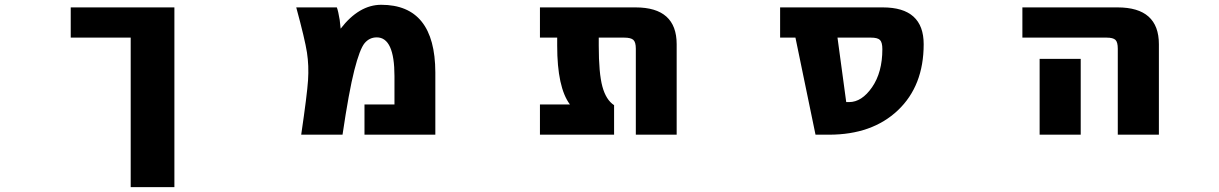

<svg xmlns="http://www.w3.org/2000/svg" viewBox="-20 -555 5040 794"><path d="M701.2 -524.4V218.8H520.5V-399.4H272.5V-524.4Z M1388.7 -436.5Q1464.8 -535.2 1556.6 -535.2Q1779.3 -535.2 1780.3 -255.9V2H1487.3V-123H1611.3V-240.2Q1611.3 -400.4 1538.1 -400.4Q1507.8 -400.4 1487.8 -376.5Q1467.8 -352.5 1445.3 -264.6Q1422.9 -176.8 1396.5 2H1225.6Q1250 -164.1 1253.9 -223.6Q1257.8 -283.2 1249.5 -337.4Q1241.2 -391.6 1205.1 -524.4H1373Q1378.9 -508.8 1384.8 -472.7Q1387.7 -448.2 1388.7 -436.5Z M2778.3 2H2609.4V-353.5Q2609.4 -380.9 2599.1 -390.1Q2588.9 -399.4 2561.5 -399.4H2456.1V-366.2Q2456.1 -252 2471.2 -196.8Q2486.3 -141.6 2519.5 -120.1V2H2212.9V-123H2336.9Q2284.2 -193.4 2284.2 -366.2V-399.4H2212.9V-524.4H2608.4Q2778.3 -524.4 2778.3 -372.1Z M3443.4 -399.4 3479.5 -132.8H3491.2Q3543.9 -132.8 3586.4 -194.3Q3628.9 -255.9 3628.9 -351.6Q3628.9 -379.9 3619.1 -389.6Q3609.4 -399.4 3582 -399.4ZM3269.5 -399.4H3206.1V-524.4H3630.9Q3799.8 -524.4 3799.8 -372.1Q3799.8 -200.2 3693.4 -99.1Q3586.9 2 3408.2 2H3352.5Z M4208 -399.4V-524.4H4601.6Q4772.5 -524.4 4772.5 -372.1V2H4602.5V-353.5Q4602.5 -380.9 4592.8 -390.1Q4583 -399.4 4556.6 -399.4ZM4449.2 -311.5V-163.1V2H4279.3V-163.1V-311.5Z"/></svg>

Font: GenEi Gothic M Heavy
Style: Regular
Weight: 800
Designer: o_tamon (Modified); [Source Han Sans]
Ryoko NISHIZUKA  (kana & ideographs); Paul D. Hunt (Latin, Greek & Cyrillic); Wenl
Version: Version 1.1a;Original Version 1.004